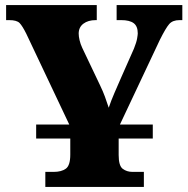

<svg xmlns="http://www.w3.org/2000/svg" viewBox="-20 -734 738 754"><path d="M158 0V-59H191Q221 -59 238.5 -71.5Q256 -84 256 -127V-190H122V-245H252L83 -602Q68 -632 57 -643.5Q46 -655 16 -655H4V-714H360V-655H356Q326 -655 307.5 -641Q289 -627 289 -602Q289 -591 292.5 -576Q296 -561 303 -546L372 -401Q385 -374 392 -354.5Q399 -335 407 -311Q416 -338 429 -368Q442 -398 456 -430L506 -543Q516 -568 518.5 -583Q521 -598 521 -603Q521 -631 505 -643Q489 -655 456 -655H438V-714H696V-655H685Q658 -655 644.5 -639.5Q631 -624 608 -578L451 -245H580V-190H446V-125Q446 -83 462 -71Q478 -59 500 -59H545V0Z"/></svg>

Font: Noto Serif SemiCondensed Black
Style: Regular
Weight: 900
Width: 4
Designer: Monotype Design Team
Foundry: Monotype Imaging Inc.
Version: Version 2.014; ttfautohint (v1.8.4.7-5d5b)